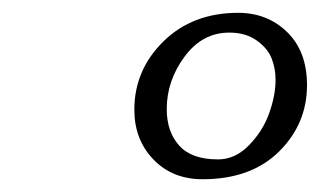

<svg xmlns="http://www.w3.org/2000/svg" viewBox="-20 -660 497 298"><path d="M294.4 -381.8Q247.6 -381.8 218 -412.6Q188.5 -443.4 188.5 -489.7Q188.5 -551.3 233.6 -595.7Q278.8 -640.1 349.6 -640.1Q395 -640.1 425.8 -610.1Q456.5 -580.1 456.5 -527.8Q456.5 -467.8 413.1 -424.8Q369.6 -381.8 294.4 -381.8ZM318.4 -412.6Q345.2 -412.6 366.7 -434.8Q388.2 -457 397.9 -484.6Q407.7 -512.2 407.7 -536.1Q407.7 -553.7 401.6 -569.3Q395.5 -585 378.4 -597.2Q361.3 -609.4 335.9 -609.4Q293.9 -609.4 266.4 -572Q238.8 -534.7 238.8 -490.7Q238.8 -455.6 258.1 -434.1Q277.3 -412.6 318.4 -412.6Z"/></svg>

Font: Elstob ExtraLight
Style: Italic
Weight: 200
Italic angle: -20°
Designer: Peter S. Baker
Version: Version 1.015